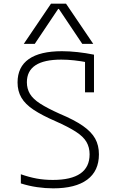

<svg xmlns="http://www.w3.org/2000/svg" viewBox="-20 -1020 640 1050"><path d="M271 10Q228 10 183 3.5Q138 -3 94 -17V-67Q140 -51 181 -43.5Q222 -36 269 -36Q369 -36 419.5 -71Q470 -106 470 -176Q470 -214 453 -243.5Q436 -273 395 -299.5Q354 -326 284 -357Q210 -389 164 -419.5Q118 -450 97 -486Q76 -522 76 -569Q76 -654 137.5 -697Q199 -740 319 -740Q359 -740 404.5 -735Q450 -730 494 -721V-515H445V-703L463 -678Q422 -686 385.5 -690Q349 -694 315 -694Q221 -694 174 -663Q127 -632 127 -570Q127 -535 143.5 -507Q160 -479 199.5 -453.5Q239 -428 306 -398Q387 -364 433.5 -331.5Q480 -299 500.5 -262Q521 -225 521 -176Q521 -85 457 -37.5Q393 10 271 10ZM110 -780 259 -1000H341L490 -780H430L302 -971H298L170 -780Z"/></svg>

Font: M PLUS Code Latin Expanded Light
Style: Regular
Weight: 300
Width: 7
Designer: Coji Morishita
Foundry: UNDERFOREST DESIGN
Version: Version 1.002; ttfautohint (v1.8.3)